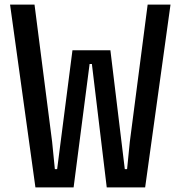

<svg xmlns="http://www.w3.org/2000/svg" viewBox="-20 -820 790 840"><path d="M131 -800 208 -200 220 -80H230L297 -600H463L526 -80H536L548 -200L626 -800H726L615 0H447L382 -540H372L302 0H135L24 -800Z"/></svg>

Font: Martian Mono SemiExpanded
Style: Regular
Weight: 400
Width: 6
Monospace: yes
Designer: Roman Shamin
Foundry: Evil Martians
Version: Version 1.000